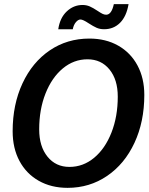

<svg xmlns="http://www.w3.org/2000/svg" viewBox="-20 -896 721 926"><path d="M41 -263Q41 -392 88.5 -494Q136 -596 220 -653Q304 -710 411 -710Q490 -710 550 -676Q610 -642 643 -580.5Q676 -519 676 -438Q676 -309 628.5 -207Q581 -105 496.5 -47.5Q412 10 306 10Q227 10 167 -24Q107 -58 74 -119.5Q41 -181 41 -263ZM548 -430Q548 -512 508 -561Q468 -610 402 -610Q336 -610 283 -566Q230 -522 199.5 -445Q169 -368 169 -272Q169 -190 209 -140.5Q249 -91 315 -91Q381 -91 434 -135Q487 -179 517.5 -256.5Q548 -334 548 -430ZM378 -872Q397 -872 413 -865Q429 -858 450 -844Q465 -834 474 -829.5Q483 -825 492 -825Q518 -825 529 -876H600Q590 -817 559 -786Q528 -755 482 -755Q462 -755 446 -762Q430 -769 407 -784Q380 -802 368 -802Q357 -802 346 -789Q335 -776 331 -755H261Q269 -810 302 -841Q335 -872 378 -872Z"/></svg>

Font: Sarabun SemiBold
Style: Italic
Weight: 600
Italic angle: -10°
Designer: Suppakit Chalermlarp | Katatrad Co.,Ltd.
Foundry: Cadson Demak Co.,Ltd.
Version: Version 1.000; ttfautohint (v1.6)